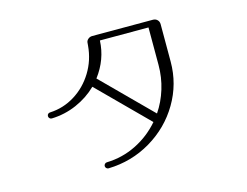

<svg xmlns="http://www.w3.org/2000/svg" viewBox="-89 -818 1178 916"><g transform="rotate(-15 500.0 -360.0)"><path d="M327 -60Q327 -66 331.5 -70.5Q336 -75 342 -75Q419 -77 487.5 -111Q556 -145 606 -203L368 -441Q324 -398 265.5 -372.5Q207 -347 142 -345Q136 -345 131.5 -349.5Q127 -354 127 -360Q127 -367 131.5 -371Q136 -375 142 -375Q208 -378 264.5 -413Q321 -448 357 -506.5Q393 -565 399 -636L400 -648Q400 -659 409 -667Q418 -675 430 -675H730Q743 -675 751.5 -666.5Q760 -658 760 -645V-460Q760 -350 704.5 -256Q649 -162 553 -105Q457 -48 342 -45Q336 -45 331.5 -49.5Q327 -54 327 -60ZM633 -238Q665 -285 682.5 -342Q700 -399 700 -460V-645H460Q456 -552 397 -474Z"/></g></svg>

Font: GL-CurulMinamoto Light
Style: Regular
Weight: 300
Designer: Eunice (kana); Ryoko NISHIZUKA 西塚涼子 (ideographs); Frank Grießhammer (Latin, Greek & Cyrillic); Wenlong ZHANG
Foundry: Gutenberg Labo; Adobe
Version: Version 1.002